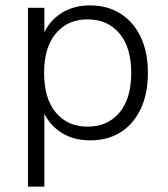

<svg xmlns="http://www.w3.org/2000/svg" viewBox="-20 -514 623 714"><path d="M84 180V-485H145V-364H134Q151 -424 199 -459Q247 -494 315 -494Q380 -494 428.5 -463Q477 -432 503.5 -376Q530 -320 530 -243Q530 -166 503.5 -109.5Q477 -53 429 -22.5Q381 8 315 8Q247 8 199 -27Q151 -62 134 -120H145V180ZM306 -43Q380 -43 424 -95Q468 -147 468 -243Q468 -338 424 -390Q380 -442 306 -442Q232 -442 188 -390Q144 -338 144 -243Q144 -147 188 -95Q232 -43 306 -43Z"/></svg>

Font: Nunito Sans 12pt Light
Style: Regular
Weight: 300
Designer: Vernon Adams
Foundry: Vernon Adams
Version: Version 3.101;gftools[0.9.27]